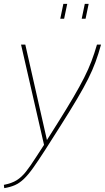

<svg xmlns="http://www.w3.org/2000/svg" viewBox="-57 -750 543 994"><path d="M-37 207Q4 199 29.5 183Q55 167 77.5 138.5Q100 110 130 63L171 0L52 -519H74L186 -25L244 -117Q291 -192 323.5 -247.5Q356 -303 378.5 -347.5Q401 -392 416.5 -433Q432 -474 445 -519H466Q453 -471 437.5 -429Q422 -387 399.5 -342Q377 -297 343 -239.5Q309 -182 259 -103L177 26Q141 82 115 118.5Q89 155 66.5 176.5Q44 198 20 208.5Q-4 219 -35 224ZM255 -653 271 -730H291L275 -653ZM366 -653 382 -730H402L386 -653Z"/></svg>

Font: Raleway Thin Thin
Style: Italic
Weight: 250
Italic angle: -12°
Version: Version 4.026